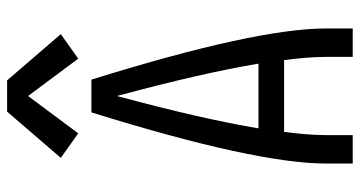

<svg xmlns="http://www.w3.org/2000/svg" viewBox="-256 -756 1012 540"><g transform="rotate(-90 250.0 -486.0)"><path d="M60 0V-74Q60 -273 204 -735H296Q440 -273 440 -74V0H360V-74Q360 -124 351 -193H149Q140 -124 140 -74V0ZM159 -265H341Q314 -426 250 -663Q186 -426 159 -265ZM145 -772 76 -821 206 -972H294L424 -821L355 -772L250 -913Z"/></g></svg>

Font: Iosevka SS08
Style: Regular
Weight: 400
Monospace: yes
Designer: Belleve Invis
Foundry: Belleve Invis
Version: 2.1.0; ttfautohint (v1.8.2)